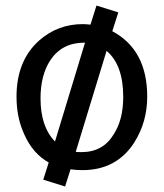

<svg xmlns="http://www.w3.org/2000/svg" viewBox="-20 -598 586 687"><path d="M176.8 -91.8 284.2 -445.3H281.2Q202.1 -445.3 160.2 -382.8Q125 -329.1 125 -246.1Q125 -144.5 176.8 -91.8ZM361.3 -416 251 -54.7Q256.8 -53.7 271.5 -53.7Q348.6 -53.7 386.7 -117.2Q420.9 -169.9 420.9 -251Q420.9 -366.2 361.3 -416ZM325.2 -578.1 403.3 -553.7 381.8 -486.3Q506.8 -419.9 506.8 -252Q506.8 -162.1 460.9 -88.9Q397.5 10.7 275.4 10.7Q252 10.7 232.4 7.8L212.9 69.3L134.8 44.9L154.3 -16.6Q96.7 -48.8 66.4 -118.2Q39.1 -177.7 39.1 -252Q39.1 -380.9 120.1 -453.1Q186.5 -511.7 276.4 -511.7Q286.1 -511.7 303.7 -509.8Z"/></svg>

Font: Puritan
Style: Regular
Weight: 400
Version: 2.0a